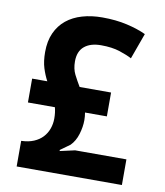

<svg xmlns="http://www.w3.org/2000/svg" viewBox="-81 -781 729 848"><g transform="rotate(10 283.5 -357.0)"><path d="M51 -394H119Q106 -418 96.5 -448Q87 -478 87 -520Q87 -569 103.5 -605.5Q120 -642 149.5 -666Q179 -690 220 -702Q261 -714 310 -714Q371 -714 421 -702.5Q471 -691 507 -674L465 -558Q445 -569 410 -580.5Q375 -592 326 -592Q278 -592 251 -569.5Q224 -547 224 -502Q224 -468 236.5 -443.5Q249 -419 264 -394H405V-287H307Q310 -270 310 -253Q310 -223 300 -190Q290 -157 269 -136L226 -105V-100L293 -115H523V0H51V-115H53Q84 -116 107.5 -126Q131 -136 146.5 -152.5Q162 -169 170 -191Q178 -213 178 -237Q178 -264 172 -287H51Z"/></g></svg>

Font: PTSans
Style: Bold
Weight: 700
Designer: A.Korolkova, O.Umpeleva, V.Yefimov
Foundry: ParaType Ltd
Version: Version 2.003W OFL